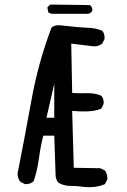

<svg xmlns="http://www.w3.org/2000/svg" viewBox="-20 -795 540 817"><path d="M335 0Q307.6 -3.9 279.8 -3.9Q252 -3.9 228.5 -17.6Q218.8 -29.3 216.8 -44.9L210.9 -217.8H164.1Q152.3 -170.9 145.5 -120.1Q138.7 -69.3 123 -23.4Q107.4 -9.8 85.9 -11.7L66.4 -21.5Q54.7 -37.1 54.7 -56.6Q85.9 -213.9 114.3 -371.1Q142.6 -528.3 199.2 -677.7Q212.9 -689.5 234.4 -687.5Q321.3 -677.7 354.5 -676.8Q387.7 -675.8 415 -664.1Q426.8 -650.4 424.8 -628.9L415 -609.4Q399.4 -597.7 379.9 -597.7L283.2 -609.4L287.1 -399.4Q319.3 -397.5 351.6 -398.4Q383.8 -399.4 411.1 -387.7Q422.9 -374 420.9 -352.5L411.1 -333Q374 -315.4 287.1 -323.2L293.9 -81.1L407.2 -79.1L426.8 -69.3Q438.5 -52.7 436.5 -31.2L426.8 -11.7Q385.7 5.9 335 0ZM210.9 -293.9V-438.5L177.7 -293.9ZM199.2 -736.3 185.5 -742.2 181.6 -763.7 193.4 -775.4H209L362.3 -773.4Q376 -763.7 372.1 -748Q364.3 -736.3 352.5 -736.3Z"/></svg>

Font: JasonHandwriting2
Style: Regular
Weight: 400
Version: Version 1.05.10